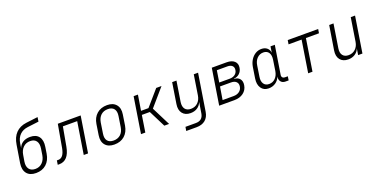

<svg xmlns="http://www.w3.org/2000/svg" viewBox="-20 -1661 5440 2763"><g transform="rotate(-20 2700.0 -280.0)"><path d="M255 10Q160 10 115 -47Q70 -104 85 -202L128 -468Q145 -579 206 -642Q267 -705 368 -718L548 -740L538 -674L368 -653Q291 -644 243.5 -597Q196 -550 183 -468L173 -400Q192 -453 237 -481Q282 -509 348 -509Q439 -509 480.5 -453Q522 -397 506 -298L491 -202Q475 -101 413 -45.5Q351 10 255 10ZM265 -49Q328 -49 370.5 -90Q413 -131 425 -202L440 -298Q451 -370 421.5 -411Q392 -452 328 -452Q263 -452 220.5 -410Q178 -368 167 -298L151 -202Q140 -131 170.5 -90Q201 -49 265 -49Z M586 5 596 -59H619Q701 -59 727 -199L789 -550H1139L1052 0H986L1064 -490H845L792 -197Q755 5 610 5Z M1454 10Q1362 10 1316 -45Q1270 -100 1285 -194L1310 -356Q1325 -451 1387 -505.5Q1449 -560 1545 -560Q1637 -560 1683 -504.5Q1729 -449 1714 -356L1689 -194Q1673 -98 1611.5 -44Q1550 10 1454 10ZM1463 -48Q1528 -48 1570 -86Q1612 -124 1623 -194L1648 -356Q1659 -426 1629.5 -464Q1600 -502 1536 -502Q1471 -502 1429.5 -464Q1388 -426 1376 -356L1351 -194Q1340 -124 1369.5 -86Q1399 -48 1463 -48Z M1863 0 1950 -550H2016L1978 -315H2092L2296 -550H2377L2149 -286L2293 0H2220L2091 -256H1969L1929 0Z M2490 180 2500 120H2659Q2764 120 2781 17L2792 -52L2808 -149Q2788 -98 2744 -69Q2700 -40 2639 -40Q2558 -40 2517 -92Q2476 -144 2490 -232L2540 -550H2606L2557 -240Q2547 -172 2575.5 -134Q2604 -96 2665 -96Q2727 -96 2769.5 -135.5Q2812 -175 2823 -244L2871 -550H2937L2847 17Q2834 96 2783 138Q2732 180 2649 180Z M3060 0 3147 -550H3374Q3452 -550 3492.5 -512.5Q3533 -475 3522 -412Q3514 -361 3479 -328.5Q3444 -296 3393 -293L3392 -289Q3450 -287 3479.5 -250.5Q3509 -214 3499 -154Q3488 -83 3432.5 -41.5Q3377 0 3294 0ZM3175 -313H3337Q3384 -313 3416.5 -337Q3449 -361 3455 -402Q3462 -443 3437.5 -467Q3413 -491 3365 -491H3203ZM3134 -59H3304Q3356 -59 3391.5 -85.5Q3427 -112 3434 -158Q3441 -202 3414.5 -229Q3388 -256 3335 -256H3166Z M3817 10Q3742 10 3704 -46Q3666 -102 3680 -191L3706 -358Q3716 -418 3745 -463.5Q3774 -509 3816 -534.5Q3858 -560 3908 -560Q3961 -560 3994 -532Q4027 -504 4032 -457L4046 -550H4112L4043 -114Q4039 -90 4052 -75Q4065 -60 4088 -60H4133L4124 0H4077Q4030 0 4006.5 -30.5Q3983 -61 3990 -108Q3971 -54 3924.5 -22Q3878 10 3817 10ZM3844 -47Q3901 -47 3940 -86.5Q3979 -126 3990 -193L4015 -356Q4025 -424 3999 -463.5Q3973 -503 3917 -503Q3861 -503 3821.5 -463.5Q3782 -424 3772 -356L3747 -193Q3736 -126 3762.5 -86.5Q3789 -47 3844 -47Z M4423 0 4500 -488H4300L4310 -550H4776L4766 -488H4566L4489 0Z M5036 10Q4954 10 4913 -42Q4872 -94 4886 -182L4945 -550H5011L4954 -190Q4943 -122 4972 -84Q5001 -46 5061 -46Q5123 -46 5165.5 -85.5Q5208 -125 5219 -194L5275 -550H5341L5254 0H5188L5204 -99Q5185 -48 5140.5 -19Q5096 10 5036 10Z"/></g></svg>

Font: JetBrains Mono NL ExtraLight
Style: Italic
Weight: 200
Italic angle: -9°
Monospace: yes
Designer: Philipp Nurullin, Konstantin Bulenkov
Foundry: JetBrains
Version: Version 2.305; ttfautohint (v1.8.4.7-5d5b)